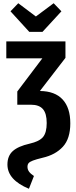

<svg xmlns="http://www.w3.org/2000/svg" viewBox="-20 -948 471 1188"><path d="M415 -185Q415 -90 369 -40Q323 10 244 28Q203 38 183.5 45.5Q164 53 157 61.5Q150 70 150 84Q150 101 160 114.5Q170 128 190 141L159 220Q26 165 26 70Q26 17 59 -13Q92 -43 163 -59Q224 -73 246.5 -100.5Q269 -128 269 -187Q269 -246 245.5 -273Q222 -300 172 -300H87V-382L242 -587H19V-692H385V-590L227 -385Q320 -384 367.5 -332.5Q415 -281 415 -185ZM360 -878 243 -751H161L45 -878L93 -928L202 -846L312 -928Z"/></svg>

Font: Fira Sans Compressed SemiBold
Style: Regular
Weight: 600
Width: 1
Designer: bBox Type GmbH & Carrois Corporate GbR & Edenspiekermann AG
Foundry: bBox Type GmbH & Carrois Corporate GbR & Edenspiekermann AG
Version: Version 4.301